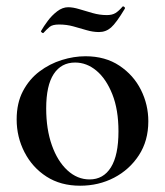

<svg xmlns="http://www.w3.org/2000/svg" viewBox="-20 -578 526 611"><path d="M235 13Q173 13 128 -16Q83 -45 58 -93.5Q33 -142 33 -198Q33 -250 53 -288Q73 -326 105.5 -350.5Q138 -375 176.5 -387Q215 -399 252 -399Q315 -399 360 -369Q405 -339 428.5 -292Q452 -245 452 -192Q452 -130 422 -84Q392 -38 343 -12.5Q294 13 235 13ZM265 -7Q309 -7 333 -45.5Q357 -84 357 -160Q357 -229 337.5 -278Q318 -327 287 -353Q256 -379 219 -379Q175 -379 151 -342.5Q127 -306 127 -233Q127 -167 145 -116Q163 -65 194.5 -36Q226 -7 265 -7ZM320 -530Q337 -530 347.5 -536.5Q358 -543 370 -557Q372 -559 375.5 -556Q379 -553 377 -550Q350 -505 333.5 -490.5Q317 -476 295 -476Q276 -476 255.5 -482Q235 -488 213.5 -494Q192 -500 168 -500Q147 -500 138 -492.5Q129 -485 118 -473Q116 -472 112.5 -475Q109 -478 111 -480Q119 -494 132 -511.5Q145 -529 162 -542Q179 -555 197 -555Q212 -555 232 -549Q252 -543 274.5 -536.5Q297 -530 320 -530Z"/></svg>

Font: Cormorant SemiBold
Style: Regular
Weight: 600
Designer: Christian Thalmann (Catharsis Fonts)
Foundry: Catharsis Fonts
Version: Version 4.000